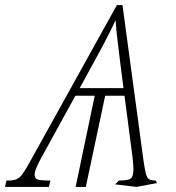

<svg xmlns="http://www.w3.org/2000/svg" viewBox="-77 -734 690 754"><path d="M-57 0 -52 -25H-45Q-25 -25 -12.5 -30Q0 -35 12 -51.5Q24 -68 43 -103L382 -714H404L487 -100Q492 -66 496.5 -50Q501 -34 509.5 -29.5Q518 -25 535 -25L539 -15L459 0L375 -10L390 -25Q426 -25 436.5 -33Q447 -41 447 -71Q447 -80 445.5 -96Q444 -112 443 -120L412 -358H336L260 0H220L295 -358H219L85 -114Q74 -94 66.5 -76.5Q59 -59 59 -48Q59 -34 69.5 -29.5Q80 -25 121 -25L115 0ZM236 -388H408L396 -481Q391 -525 385 -571.5Q379 -618 377 -655Q360 -618 337.5 -575Q315 -532 289 -485Z"/></svg>

Font: Noto Serif SemiCondensed ExtraLight
Style: Italic
Weight: 200
Width: 4
Italic angle: -12°
Designer: Monotype Design Team
Foundry: Monotype Imaging Inc.
Version: Version 2.013